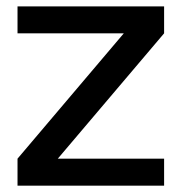

<svg xmlns="http://www.w3.org/2000/svg" viewBox="-20 -585 572 605"><path d="M497.1 -564.9V-480L162.1 -85H497.1V0H35.2V-85L370.1 -480H35.2V-564.9Z"/></svg>

Font: Neutral Grotesk
Style: Regular
Weight: 400
Designer: Nawras Khrais
Foundry: Nawras Khrais
Version: Version 1.000;PS 001.000;hotconv 1.0.88;makeotf.lib2.5.64775